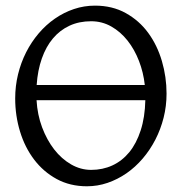

<svg xmlns="http://www.w3.org/2000/svg" viewBox="-20 -650 658 685"><path d="M305.2 -574.2Q262.2 -574.2 228 -558.3Q193.8 -542.5 168.9 -512.9Q144 -483.4 129.2 -441.2Q114.3 -398.9 110.8 -346.7H496.6Q491.7 -391.6 475.8 -432.6Q460 -473.6 435.1 -505.1Q410.2 -536.6 377.2 -555.4Q344.2 -574.2 305.2 -574.2ZM305.2 -43.9Q346.2 -43.9 380.9 -59.8Q415.5 -75.7 441.2 -106.9Q466.8 -138.2 481.9 -184.8Q497.1 -231.4 498.5 -292.5H110.4Q113.3 -241.2 130.1 -196Q147 -150.9 173.3 -116.9Q199.7 -83 233.6 -63.5Q267.6 -43.9 305.2 -43.9ZM574.2 -315.9Q574.2 -271.5 563.7 -230Q553.2 -188.5 534.2 -151.6Q515.1 -114.7 489 -84.2Q462.9 -53.7 431.2 -31.7Q399.4 -9.8 363.8 2.4Q328.1 14.6 290 14.6Q230 14.6 182.4 -11.2Q134.8 -37.1 101.8 -80.6Q68.8 -124 51.5 -180.7Q34.2 -237.3 34.2 -298.8Q34.2 -343.3 44.4 -385Q54.7 -426.8 73.2 -463.4Q91.8 -500 117.9 -530.8Q144 -561.5 175.8 -583.5Q207.5 -605.5 243.7 -617.7Q279.8 -629.9 318.8 -629.9Q380.9 -629.9 428.7 -603.3Q476.6 -576.7 508.8 -532.7Q541 -488.8 557.6 -432.1Q574.2 -375.5 574.2 -315.9Z"/></svg>

Font: Gentium Unicode
Style: Regular
Weight: 400
Version: Version 1.009